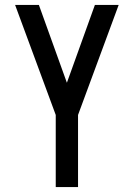

<svg xmlns="http://www.w3.org/2000/svg" viewBox="-20 -755 540 775"><path d="M205 0V-291L41 -735H137L250 -421L363 -735H459L295 -291V0Z"/></svg>

Font: Iosevka SS10 Medium
Style: Regular
Weight: 500
Monospace: yes
Designer: Belleve Invis
Foundry: Belleve Invis
Version: Version 28.0.6; ttfautohint (v1.8.4)